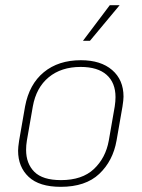

<svg xmlns="http://www.w3.org/2000/svg" viewBox="-20 -713 548 743"><path d="M50 -130Q50 -143 54 -169L77 -301Q93 -387 149.5 -433.5Q206 -480 293 -480Q370 -480 414 -442Q458 -404 458 -339Q458 -327 454 -301L431 -169Q417 -90 364 -40Q311 10 215 10Q132 10 91 -28.5Q50 -67 50 -130ZM401 -169 424 -301Q427 -321 427 -337Q427 -393 392.5 -423.5Q358 -454 292 -454Q217 -454 168.5 -414Q120 -374 107 -301L84 -169Q81 -151 81 -133Q81 -80 113 -48Q145 -16 216 -16Q298 -16 343.5 -59Q389 -102 401 -169ZM405 -693H443L328 -555H301Z"/></svg>

Font: KoHo ExtraLight
Style: Italic
Weight: 275
Italic angle: -10°
Version: Version 1.000; ttfautohint (v1.6)